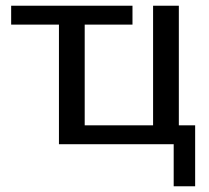

<svg xmlns="http://www.w3.org/2000/svg" viewBox="-20 -504 731 671"><path d="M662 -66H605V-484H515V-66H276V-418H443V-484H19V-418H186V0H587V147H662Z"/></svg>

Font: Gamestation Text
Style: Bold
Weight: 400
Designer: Jonas Hecksher
Foundry: Jonas Hecksher, Playtypeª, e-types AS
Version: Version 1.003